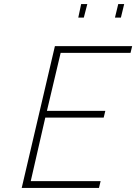

<svg xmlns="http://www.w3.org/2000/svg" viewBox="-20 -917 665 937"><path d="M463 0 471 -33H130L201 -343H486L494 -376H209L276 -659H617L625 -692H248L86 0ZM570 -831 586 -897H557L541 -831ZM389 -831 406 -897H376L362 -831Z"/></svg>

Font: RazerF5 Thin
Style: Italic
Weight: 250
Foundry: Razer Inc.
Version: Version 2